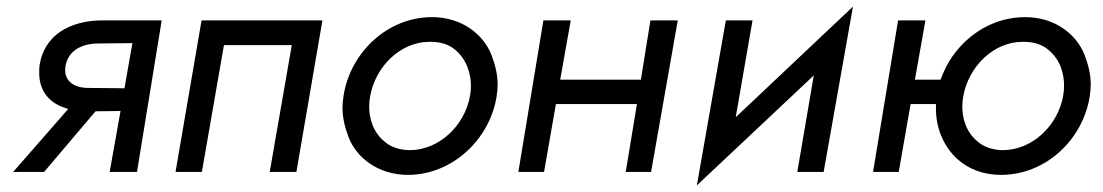

<svg xmlns="http://www.w3.org/2000/svg" viewBox="-20 -522 3349 583"><path d="M114 0 270 -184 346 -185 313 0H396L471 -460H284C194 -458 114 -417 100 -323C99 -315 99 -308 99 -301C99 -258 118 -219 165 -199C172 -196 179 -194 187 -191L20 0ZM358 -254 249 -255C198 -255 178 -281 178 -308C178 -312 178 -317 179 -322C187 -368 228 -390 279 -390L382 -391Z M959 -460H592L513 0H593L660 -385H866L799 0H880Z M1023 -230C1021 -218 1020 -205 1020 -194C1020 -165 1027 -135 1039 -104C1064 -41 1130 9 1219 9C1353 9 1468 -99 1488 -230C1490 -242 1491 -255 1491 -266C1491 -295 1484 -325 1472 -356C1447 -419 1381 -470 1292 -470C1156 -470 1043 -362 1023 -230ZM1104 -230C1120 -320 1196 -395 1284 -395C1285 -395 1287 -395 1288 -395C1318 -395 1343 -387 1362 -371C1400 -339 1410 -294 1410 -260C1410 -250 1409 -240 1407 -230C1391 -141 1314 -66 1223 -66C1193 -67 1168 -75 1149 -91C1110 -122 1101 -167 1101 -199C1101 -209 1102 -220 1104 -230Z M1955 -460 1926 -280H1681L1713 -460H1630L1554 0H1632L1668 -206H1914L1880 0H1957L2038 -460Z M2265 -460H2184L2096 41L2451 -293L2401 0H2481L2570 -502L2214 -166Z M2707 -460 2631 0H2709L2745 -206H2822C2822 -201 2822 -197 2822 -192C2822 -164 2827 -137 2837 -112C2866 -39 2931 9 3020 9C3156 9 3269 -99 3289 -230C3291 -242 3292 -255 3292 -266C3292 -295 3285 -325 3273 -356C3248 -419 3182 -470 3093 -470C3002 -470 2923 -423 2872 -351C2857 -329 2845 -305 2836 -280H2758L2790 -460ZM2905 -230C2921 -320 2997 -395 3085 -395C3086 -395 3088 -395 3089 -395C3119 -395 3144 -387 3163 -371C3202 -339 3211 -295 3211 -261C3211 -251 3210 -241 3208 -230C3192 -141 3115 -66 3024 -66C2994 -67 2969 -75 2950 -91C2911 -122 2902 -167 2902 -199C2902 -209 2903 -220 2905 -230Z"/></svg>

Font: Jost
Style: Italic
Weight: 400
Italic angle: -5°
Version: Version 3.710